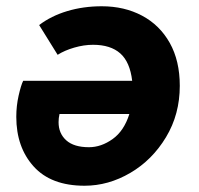

<svg xmlns="http://www.w3.org/2000/svg" viewBox="-20 -580 634 613"><path d="M32 -207Q32 -242 39.5 -275Q47 -308 54 -322H402Q395 -382 364 -409.5Q333 -437 277 -437Q248 -437 217 -428Q186 -419 164 -405L105 -500Q143 -529 194.5 -544.5Q246 -560 305 -560Q377 -560 433.5 -530Q490 -500 522 -443Q554 -386 554 -306Q554 -215 510 -142Q466 -69 396 -28Q326 13 250 13Q143 13 87.5 -48.5Q32 -110 32 -207ZM264 -110Q303 -110 339.5 -136Q376 -162 393 -216H170Q167 -203 167 -190Q167 -154 191.5 -132Q216 -110 264 -110Z"/></svg>

Font: Nebula Sans Bold
Style: Regular
Weight: 700
Italic angle: -9°
Designer: Paul D. Hunt for Adobe (as Source Sans)
Foundry: Nebula Entertainment & Broadcasting LLC
Version: Version 1.010